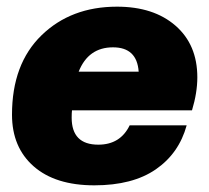

<svg xmlns="http://www.w3.org/2000/svg" viewBox="-20 -546 628 576"><path d="M263 10Q146 10 81 -47Q16 -104 16 -202Q16 -354 104.5 -440Q193 -526 331 -526Q441 -526 506.5 -469Q572 -412 572 -314Q572 -268 556 -215H196Q195 -207 195 -193Q195 -112 275 -112Q341 -112 369 -170H540Q517 -86 447.5 -38Q378 10 263 10ZM319 -404Q245 -404 216 -331H396Q391 -404 319 -404Z"/></svg>

Font: Creato Display Black
Style: Italic
Weight: 900
Italic angle: -10°
Version: Version 1.000